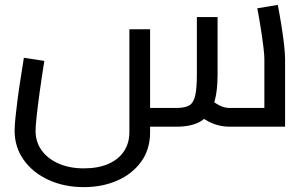

<svg xmlns="http://www.w3.org/2000/svg" viewBox="-20 -520 1261 788"><path d="M324 248Q244 248 179.5 218.5Q115 189 77.5 136.5Q40 84 40 17Q40 -4 43.5 -38.5Q47 -73 52.5 -115Q58 -157 65 -200.5Q72 -244 78 -283L162 -270Q151 -202 143 -143.5Q135 -85 130.5 -44Q126 -3 126 17Q126 62 150.5 96.5Q175 131 220 151Q265 171 324 171Q383 171 425 152.5Q467 134 489 100.5Q511 67 511 23V-400H596V23Q596 93 559.5 143.5Q523 194 461.5 221Q400 248 324 248ZM596 0V-77H704Q738 -77 756 -87Q774 -97 781 -127Q788 -157 788 -215V-450H873V-215Q873 -136 855.5 -88.5Q838 -41 801 -20.5Q764 0 704 0ZM921 0Q886 0 852.5 -13.5Q819 -27 788 -55L843 -113Q866 -94 884.5 -85.5Q903 -77 921 -77H1101L1065 -41V-278Q1065 -295 1061 -328Q1057 -361 1050.5 -402.5Q1044 -444 1036 -486L1120 -500Q1127 -465 1134 -422Q1141 -379 1145.5 -340Q1150 -301 1150 -278V0Z"/></svg>

Font: Cairo Play Medium
Style: Regular
Weight: 500
Version: Version 3.119